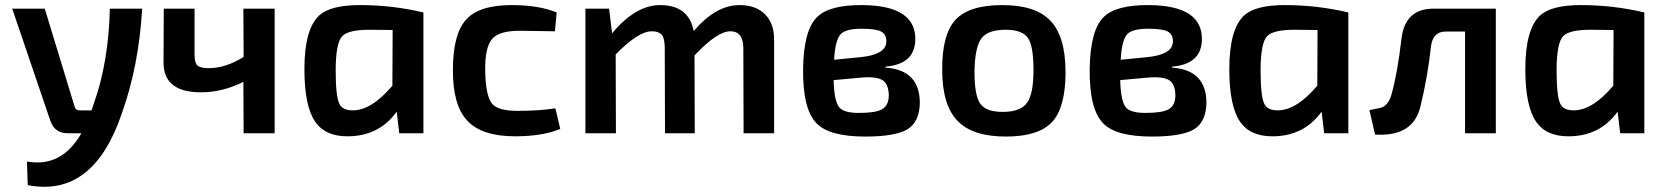

<svg xmlns="http://www.w3.org/2000/svg" viewBox="-20 -524 6540 755"><path d="M539 -490Q526 -265 459 -78Q347 254 89 204L86 111Q222 136 300 0H246Q195 0 178 -49L28 -490H156L273 -106Q277 -90 293 -90H340L349 -117Q407 -279 412 -490Z M1060 0H938L937 -202Q854 -161 772 -161Q624 -160 623 -277L624 -490H745V-310Q745 -277 756 -267Q767 -256 801 -256Q867 -256 938 -300L937 -490H1060Z M1550 0 1540 -85Q1471 11 1349 12Q1259 13 1219 -46Q1177 -107 1177 -253Q1177 -410 1236 -464Q1281 -504 1395 -504Q1523 -504 1645 -475V0ZM1435 -407Q1348 -407 1325 -381Q1300 -353 1300 -247Q1300 -147 1314 -117Q1326 -90 1367 -90Q1441 -90 1523 -187L1524 -406Z M2183 -17Q2113 12 2006 12Q1875 12 1818 -49Q1760 -110 1761 -250Q1761 -390 1813 -447Q1864 -504 1992 -504Q2099 -504 2169 -475L2162 -401Q2061 -403 2024 -403Q1945 -403 1917 -373Q1886 -340 1888 -243Q1890 -145 1916 -115Q1940 -88 2015 -88Q2099 -88 2164 -98Z M2387 -393Q2479 -504 2576 -504Q2688 -504 2708 -402Q2795 -504 2888 -504Q2953 -504 2989 -467Q3025 -430 3024 -366V0H2904L2903 -334Q2903 -401 2852 -401Q2800 -401 2711 -306L2712 0H2595L2594 -334Q2594 -370 2584 -385Q2572 -401 2543 -401Q2490 -401 2401 -310L2402 0H2282V-490H2375Z M3462 -258Q3598 -249 3597 -117Q3595 -45 3549 -16Q3501 13 3383 13Q3241 13 3191 -39Q3136 -95 3138 -253Q3140 -405 3193 -457Q3241 -505 3372 -504Q3587 -502 3579 -361Q3573 -271 3462 -262ZM3361 -299Q3460 -308 3465 -356Q3468 -387 3445 -400Q3424 -411 3368 -411Q3305 -411 3285 -389Q3264 -365 3260 -289ZM3258 -209Q3260 -125 3281 -101Q3299 -80 3357 -80Q3423 -80 3448 -94Q3475 -109 3475 -150Q3474 -191 3453 -207Q3429 -224 3368 -219Z M4110 -443Q4170 -381 4170 -240Q4170 -102 4117 -44Q4063 13 3936 13Q3806 13 3747 -47Q3685 -109 3685 -249Q3684 -388 3737 -446Q3791 -504 3921 -504Q4052 -504 4110 -443ZM3840 -374Q3813 -339 3812 -240Q3812 -148 3835 -116Q3857 -84 3923 -84Q3992 -84 4018 -119Q4044 -153 4044 -249Q4044 -343 4022 -375Q3999 -407 3935 -407Q3865 -407 3840 -374Z M4589 -258Q4725 -249 4724 -117Q4722 -45 4676 -16Q4628 13 4510 13Q4368 13 4318 -39Q4263 -95 4265 -253Q4267 -405 4320 -457Q4368 -505 4499 -504Q4714 -502 4706 -361Q4700 -271 4589 -262ZM4488 -299Q4587 -308 4592 -356Q4595 -387 4572 -400Q4551 -411 4495 -411Q4432 -411 4412 -389Q4391 -365 4387 -289ZM4385 -209Q4387 -125 4408 -101Q4426 -80 4484 -80Q4550 -80 4575 -94Q4602 -109 4602 -150Q4601 -191 4580 -207Q4556 -224 4495 -219Z M5187 0 5177 -85Q5108 11 4986 12Q4896 13 4856 -46Q4814 -107 4814 -253Q4814 -410 4873 -464Q4918 -504 5032 -504Q5160 -504 5282 -475V0ZM5072 -407Q4985 -407 4962 -381Q4937 -353 4937 -247Q4937 -147 4951 -117Q4963 -90 5004 -90Q5078 -90 5160 -187L5161 -406Z M5862 0H5741V-400H5665Q5614 -400 5607 -341Q5594 -222 5566 -107Q5538 15 5387 5L5365 -91Q5409 -99 5417 -103Q5440 -114 5451 -150Q5475 -234 5491 -372Q5505 -490 5617 -490H5862Z M6351 0 6341 -85Q6272 11 6150 12Q6060 13 6020 -46Q5978 -107 5978 -253Q5978 -410 6037 -464Q6082 -504 6196 -504Q6324 -504 6446 -475V0ZM6236 -407Q6149 -407 6126 -381Q6101 -353 6101 -247Q6101 -147 6115 -117Q6127 -90 6168 -90Q6242 -90 6324 -187L6325 -406Z"/></svg>

Font: Taylor Sans Upright Semi Bold
Style: Regular
Weight: 600
Italic angle: -8°
Designer: Natanael Gama
Version: Version 1.001 September 8, 2015